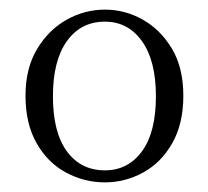

<svg xmlns="http://www.w3.org/2000/svg" viewBox="-20 -830 433 399"><path d="M198 -451Q155 -451 117 -471.5Q79 -492 56 -532.5Q33 -573 33 -631Q33 -688 57 -728Q81 -768 118.5 -789Q156 -810 198 -810Q240 -810 277 -789Q314 -768 337.5 -728.5Q361 -689 361 -631Q361 -573 338 -532.5Q315 -492 277.5 -471.5Q240 -451 198 -451ZM198 -476Q246 -476 275 -515.5Q304 -555 304 -630Q304 -704 275 -744.5Q246 -785 198 -785Q148 -785 119 -744.5Q90 -704 90 -630Q90 -555 119 -515.5Q148 -476 198 -476Z"/></svg>

Font: Noto Serif TC ExtraLight Light
Style: Regular
Weight: 300
Version: Version 2.003-H1;hotconv 1.1.1;makeotfexe 2.6.0